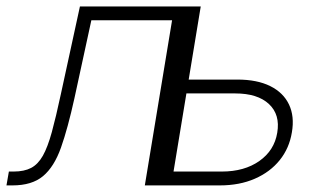

<svg xmlns="http://www.w3.org/2000/svg" viewBox="-45 -562 980 582"><path d="M-25.4 0 -18.1 -42H-3.9Q28.3 -42 49.3 -53Q70.3 -64 85 -90.1Q99.6 -116.2 112.1 -161.6Q124.5 -207 139.2 -275.4L197.3 -542.5H527.8L438 0H394L476.6 -500.5H231.9L180.7 -264.6Q160.6 -173.3 139.9 -114.7Q119.1 -56.2 85.4 -28.1Q51.8 0 -7.3 0ZM516.1 -320.8H674.3Q734.4 -320.8 774.2 -301Q814 -281.2 831.1 -245.1Q848.1 -209 839.8 -161.1Q832 -112.8 803 -76.7Q773.9 -40.5 727.5 -20.3Q681.2 0 621.1 0H429.7L519.5 -542.5H563.5L481 -42H627.4Q695.8 -42 741.2 -74Q786.6 -106 795.4 -159.7Q804.7 -214.4 770.3 -246.6Q735.8 -278.8 668 -278.8H508.8Z"/></svg>

Font: Inter 16pt ExtraLight
Style: Italic
Weight: 250
Italic angle: -9.3988°
Version: Version 4.001;git-66647c0bb